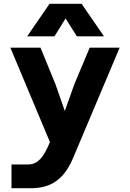

<svg xmlns="http://www.w3.org/2000/svg" viewBox="-20 -809 690 1019"><path d="M274 -363 324 -220 375 -363 456 -556H615L369 27Q344 87 311.5 122.5Q279 158 238 174Q197 190 144 190H41V64H127Q155 64 174.5 51Q194 38 208.5 16.5Q223 -5 235 -32L245 -55L35 -556H195ZM124 -616 243 -789H413L532 -616H388L328 -711L269 -616Z"/></svg>

Font: Azeret Mono
Style: Bold
Weight: 700
Designer: Martin Vácha
Foundry: Displaay
Version: Version 1.002